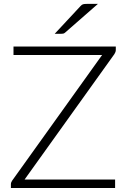

<svg xmlns="http://www.w3.org/2000/svg" viewBox="-20 -940 638 960"><path d="M559 -690Q559 -680.5 552 -669.5L103 -42.5H555.5V0H34.5V-18.5Q34.5 -24 36.2 -28.2Q38 -32.5 40.5 -36.5L490.5 -665H47.5V-707.5H559ZM469.5 -920.5 305.5 -777Q301 -773 296.5 -772Q292 -771 286 -771H253.5L382.5 -909.5Q388.5 -916.5 394.8 -918.5Q401 -920.5 413 -920.5Z"/></svg>

Font: Lato 2
Style: Regular
Weight: 300
Designer: Lukasz Dziedzic with Adam Twardoch and Botio Nikoltchev
Foundry: tyPoland Lukasz Dziedzic
Version: Version 2.015; 2015-08-06; http://www.latofonts.com/